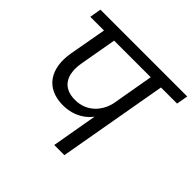

<svg xmlns="http://www.w3.org/2000/svg" viewBox="-181 -924 1107 1107"><g transform="rotate(45 373.0 -370.0)"><path d="M274.9 -197C399.9 -197 480.1 -281.5 501.6 -396.5L475.6 -419.9C459.6 -336.5 397.7 -268.1 303.1 -268.1C201.8 -268.1 162.1 -336.8 180.8 -444.8L222.3 -679.7H139.6L97.4 -444.8C70.6 -296.6 136.1 -197 274.9 -197ZM484.5 0 603.5 -675.9H520L401.8 0ZM733.5 -669.6 746.3 -740H38.3L26.2 -669.6Z"/></g></svg>

Font: Poppins Devanagari Thin
Style: Italic
Weight: 100
Italic angle: -10°
Designer: Ninad Kale (Devanagari), Jonny Pinhorn (Latin)
Foundry: Indian Type Foundry
Version: 4.005